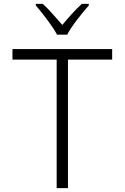

<svg xmlns="http://www.w3.org/2000/svg" viewBox="-20 -966 640 986"><path d="M325 -788Q341 -819 375 -863.5Q409 -908 436 -938V-946H400Q373 -921 348 -893.5Q323 -866 300 -838Q277 -864 251 -893.5Q225 -923 200 -946H164V-938Q194 -903 225.5 -860.5Q257 -818 273 -788ZM329 0V-660H556V-714H44V-660H271V0Z"/></svg>

Font: Noto Sans Mono UI Light
Style: Regular
Weight: 300
Designer: Monotype Design team
Foundry: Monotype Imaging Inc.
Version: 1.000